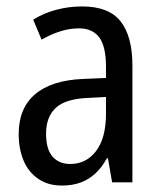

<svg xmlns="http://www.w3.org/2000/svg" viewBox="-20 -566 499 596"><path d="M235 -546Q318 -546 354.5 -499.5Q391 -453 391 -363V0H328L315 -75H312Q296 -46 276 -27.5Q256 -9 230.5 0.5Q205 10 172 10Q129 10 98.5 -11Q68 -32 53 -68Q38 -104 38 -150Q38 -230 89 -273.5Q140 -317 239 -321L309 -324V-359Q309 -422 288 -450Q267 -478 225 -478Q197 -478 168 -469Q139 -460 109 -443L83 -505Q115 -525 154 -535.5Q193 -546 235 -546ZM252 -262Q183 -259 153 -231Q123 -203 123 -151Q123 -103 143 -80Q163 -57 198 -57Q248 -57 278.5 -97.5Q309 -138 309 -213V-265Z"/></svg>

Font: Noto Sans Arabic Condensed
Style: Regular
Weight: 400
Width: 3
Designer: Monotype Design Team, Nadine Chahine, Nizar Qandah and Khaled Hosny
Foundry: Monotype Imaging Inc.
Version: Version 2.012